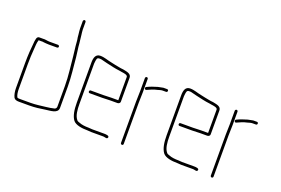

<svg xmlns="http://www.w3.org/2000/svg" viewBox="-99 -1033 2016 1378"><g transform="rotate(20 909.0 -344.0)"><path d="M227 -487H164C145 -487 128 -493 112 -491H83C74 -491 67 -485 64 -474L60 -454C54 -397 50 -344 50 -282V-93C50 -66 55 -41 64 -23C71 -11 85 -7 103 -7H183C224 -7 262 -12 299 -18C338 -24 396 -22 396 -67V-226C396 -303 386 -374 380 -446C377 -481 370 -513 368 -548C366 -574 363 -584 361 -611C360 -624 357 -635 357 -651V-708C357 -713 352 -719 347 -719C342 -719 336 -713 336 -708V-651C336 -634 339 -623 340 -608L342 -586C345 -568 346 -565 347 -546C349 -511 355 -480 358 -445C364 -373 375 -304 375 -226V-67C375 -59 368 -51 362 -49C341 -44 319 -40 297 -38C260 -34 223 -28 183 -28H103C95 -28 85 -28 82 -33C74 -48 71 -71 71 -93V-282C71 -324 73 -360 76 -398C78 -422 78 -449 85 -468V-470H114C117 -471 120 -470 123 -469C133 -468 151 -466 164 -466H227C233 -466 238 -470 238 -476C238 -482 233 -487 227 -487Z M636 -3C611 -3 584 -6 565 -14C556 -17 547 -19 542 -27C521 -52 517 -96 517 -142V-449C517 -454 518 -460 519 -468C522 -485 522 -496 541 -496C547 -496 552 -496 556 -495C568 -492 586 -488 600 -484C636 -476 670 -467 707 -463L724 -460C738 -458 770 -455 770 -439V-261H717C704 -261 669 -259 655 -259H560C554 -259 550 -254 550 -248C550 -242 554 -238 560 -238H655C669 -238 704 -240 717 -240H771C781 -240 791 -247 791 -257V-440C791 -472 755 -475 728 -481L710 -483C705 -484 699 -485 693 -486C672 -489 651 -495 630 -499C601 -504 573 -517 541 -517C505 -517 496 -486 496 -449V-142C496 -90 503 -43 525 -14C545 11 593 18 636 18C646 18 656 20 666 20H758C771 20 788 31 793 16C798 1 773 -1 758 -1H666C655 -1 647 -3 636 -3Z M1082 -446C1082 -452 1078 -456 1072 -456H1044C1030 -454 1017 -450 1004 -448C978 -441 948 -430 926 -419C913 -412 923 -393 935 -400C956 -410 983 -422 1009 -427C1020 -430 1033 -435 1045 -435H1072C1078 -435 1082 -440 1082 -446ZM895 -476V-374C895 -350 893 -320 893 -294V21C893 26 899 31 904 31C909 31 914 26 914 21V-294C914 -319 916 -351 916 -374V-476C916 -482 912 -487 906 -487C900 -487 895 -482 895 -476Z M1322 -3C1297 -3 1270 -6 1251 -14C1242 -17 1233 -19 1228 -27C1207 -52 1203 -96 1203 -142V-449C1203 -454 1204 -460 1205 -468C1208 -485 1208 -496 1227 -496C1233 -496 1238 -496 1242 -495C1254 -492 1272 -488 1286 -484C1322 -476 1356 -467 1393 -463L1410 -460C1424 -458 1456 -455 1456 -439V-261H1403C1390 -261 1355 -259 1341 -259H1246C1240 -259 1236 -254 1236 -248C1236 -242 1240 -238 1246 -238H1341C1355 -238 1390 -240 1403 -240H1457C1467 -240 1477 -247 1477 -257V-440C1477 -472 1441 -475 1414 -481L1396 -483C1391 -484 1385 -485 1379 -486C1358 -489 1337 -495 1316 -499C1287 -504 1259 -517 1227 -517C1191 -517 1182 -486 1182 -449V-142C1182 -90 1189 -43 1211 -14C1231 11 1279 18 1322 18C1332 18 1342 20 1352 20H1444C1457 20 1474 31 1479 16C1484 1 1459 -1 1444 -1H1352C1341 -1 1333 -3 1322 -3Z M1768 -446C1768 -452 1764 -456 1758 -456H1730C1716 -454 1703 -450 1690 -448C1664 -441 1634 -430 1612 -419C1599 -412 1609 -393 1621 -400C1642 -410 1669 -422 1695 -427C1706 -430 1719 -435 1731 -435H1758C1764 -435 1768 -440 1768 -446ZM1581 -476V-374C1581 -350 1579 -320 1579 -294V21C1579 26 1585 31 1590 31C1595 31 1600 26 1600 21V-294C1600 -319 1602 -351 1602 -374V-476C1602 -482 1598 -487 1592 -487C1586 -487 1581 -482 1581 -476Z"/></g></svg>

Font: Electronic
Style: Thn
Weight: 100
Version: Version 1.011